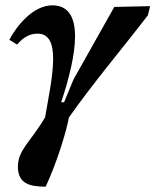

<svg xmlns="http://www.w3.org/2000/svg" viewBox="-20 -496 582 719"><path d="M151 203C190 120 227 4 238 -56C334 -192 431 -305 534 -439L542 -473L408 -470C356 -378 307 -290 255 -198L220 -113H209C239 -203 261 -292 261 -360C261 -429 238 -476 176 -476C104 -476 42 -399 15 -347L44 -329C71 -361 96 -370 121 -370C165 -370 179 -331 179 -276C179 -212 161 -128 149 -57C96 34 47 65 47 128C47 190 88 203 151 203Z"/></svg>

Font: STIX Two Text
Style: Bold Italic
Weight: 700
Italic angle: -12°
Designer: Ross Mills, John Hudson & Paul Hanslow, Tiro Typeworks Ltd; with prior portions MicroPress Inc. and Coen Hoffman, Elsevi
Foundry: Tiro Typeworks Ltd
Version: Version 2.13 b171